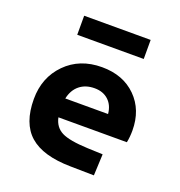

<svg xmlns="http://www.w3.org/2000/svg" viewBox="-128 -805 871 928"><g transform="rotate(20 307.0 -341.5)"><path d="M383 -100 461 -97 456 13 335 11Q192 9 124.5 -50.5Q57 -110 57 -235Q57 -346 129 -419Q201 -492 315 -492Q424 -492 490.5 -426Q557 -360 557 -254Q557 -238 555.5 -222Q554 -206 551 -192H199Q209 -144 248.5 -124Q288 -104 383 -100ZM316 -384Q270 -384 239.5 -359.5Q209 -335 199 -289H419Q415 -333 387.5 -358.5Q360 -384 316 -384ZM490 -598H148V-696H490Z"/></g></svg>

Font: Intel One Mono
Style: Bold
Weight: 700
Monospace: yes
Designer: Fred Shallcrass
Foundry: Frere-Jones Type LLC
Version: Version 1.400;hotconv 1.1.0;makeotfexe 2.6.0;FJTRelease1.4